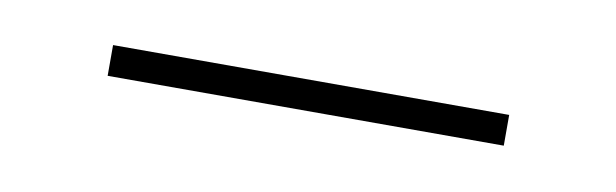

<svg xmlns="http://www.w3.org/2000/svg" viewBox="-22 -294 446 139"><g transform="rotate(10 201.0 -224.5)"><path d="M55.6 -213.7V-236.3H346.8V-213.7Z"/></g></svg>

Font: Playfair 144pt SemiCondensed Light
Style: Regular
Weight: 300
Width: 4
Designer: Claus Eggers Sørensen
Foundry: Claus Eggers Sørensen
Version: Version 2.203